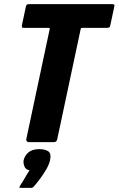

<svg xmlns="http://www.w3.org/2000/svg" viewBox="-20 -693 578 936"><path d="M120 0Q115 0 111 -4Q107 -8 108 -14L222 -550Q223 -555 222 -556Q221 -557 216 -557H102Q89 -557 87.5 -559.5Q86 -562 87 -571L106 -660Q108 -668 111 -670.5Q114 -673 125 -673H522Q534 -673 536.5 -670.5Q539 -668 537 -660L518 -571Q517 -562 513 -559.5Q509 -557 496 -557H382Q376 -557 375 -556Q374 -555 373 -550L259 -14Q256 0 242 0ZM224 88Q219 110 204.5 134.5Q190 159 173.5 181Q157 203 145 216Q139 223 131 223Q118 223 106 223Q94 223 82 223Q74 223 74.5 220Q75 217 81 207Q89 196 102 173Q115 150 124 137Q105 134 99 118Q93 102 95 89Q100 66 118.5 50Q137 34 172 34Q198 34 214.5 44Q231 54 224 88Z"/></svg>

Font: Glory ExtraBold
Style: Italic
Weight: 800
Italic angle: -12°
Version: Version 1.011